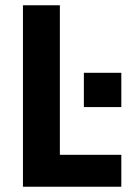

<svg xmlns="http://www.w3.org/2000/svg" viewBox="-20 -708 506 728"><path d="M67 0V-688H207V-121H440V0ZM298 -302V-432H440V-302Z"/></svg>

Font: Saira Semi Condensed SemiBold
Style: Regular
Weight: 600
Width: 4
Designer: Hector Gatti with collaboration of the Omnibus-Type team
Foundry: Omnibus-Type
Version: Version 1.001; ttfautohint (v1.8)